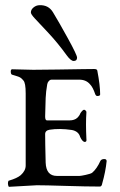

<svg xmlns="http://www.w3.org/2000/svg" viewBox="-20 -717 461 740"><path d="M237 -504Q203 -551 167 -589.5Q131 -628 115 -645Q99 -662 99 -669Q99 -680 109.5 -688.5Q120 -697 133 -697Q167 -698 184 -670Q206 -634 241.5 -569.5Q277 -505 277 -495Q277 -482 264 -482Q253 -482 237 -504ZM257 -216Q209 -223 171 -217Q154 -214 154 -200Q154 -168 156 -90Q158 -39 199 -39H287Q292 -39 310.5 -43Q329 -47 335 -51Q353 -66 367 -97Q371 -104 382 -104Q391 -104 391 -96Q387 -56 374 -10Q372 2 365 2Q314 2 233.5 -0.5Q153 -3 122 -3L15 3Q13 3 11.5 -3Q10 -9 11 -15Q12 -21 15 -21Q46 -30 60 -42Q79 -59 79 -79V-357Q79 -398 70 -407Q67 -410 65 -412.5Q63 -415 60.5 -416.5Q58 -418 56.5 -419Q55 -420 51 -421.5Q47 -423 45 -423.5Q43 -424 37 -426Q31 -428 27 -429Q22 -430 21.5 -440Q21 -450 27 -450Q41 -450 66.5 -449Q92 -448 108 -448Q146 -448 202.5 -449Q259 -450 297 -450.5Q335 -451 343 -451Q354 -451 355 -445Q366 -388 366 -353Q366 -347 355 -347Q350 -347 347 -354Q338 -381 327 -392Q312 -410 285 -410H179Q173 -410 168 -404.5Q163 -399 162 -392Q157 -364 156 -339Q154 -273 154 -268Q154 -253 161 -253H248Q267 -253 278 -263Q287 -272 290 -281Q299 -294 304 -294Q307 -294 310.5 -290.5Q314 -287 313 -283Q310 -243 313 -182Q315 -170 307 -170Q298 -170 289 -189Q283 -211 257 -216Z"/></svg>

Font: EB Garamond
Style: SC
Weight: 400
Version: Version 000.010